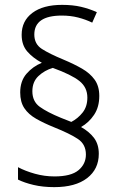

<svg xmlns="http://www.w3.org/2000/svg" viewBox="-20 -781 495 789"><path d="M63 -401Q63 -448 89 -478Q115 -508 152 -523Q115 -543 92 -569.5Q69 -596 69 -638Q69 -695 113 -728Q157 -761 235 -761Q279 -761 313 -753Q347 -745 378 -731L359 -688Q332 -701 301 -709Q270 -717 234 -717Q121 -717 121 -639Q121 -600 152 -580Q183 -560 241 -536Q284 -518 317 -499Q350 -480 369 -453.5Q388 -427 388 -387Q388 -341 366.5 -309Q345 -277 313 -259Q347 -240 366.5 -214Q386 -188 386 -149Q386 -86 338 -49Q290 -12 203 -12Q156 -12 118 -21Q80 -30 54 -43V-94Q84 -78 123.5 -67Q163 -56 204 -56Q272 -56 302.5 -81.5Q333 -107 333 -146Q333 -188 300 -210Q267 -232 202 -258Q160 -275 128.5 -293Q97 -311 80 -336.5Q63 -362 63 -401ZM113 -406Q113 -364 143.5 -342Q174 -320 230 -297L273 -280Q300 -294 319.5 -318.5Q339 -343 339 -380Q339 -422 306.5 -448Q274 -474 197 -502Q163 -492 138 -468.5Q113 -445 113 -406Z"/></svg>

Font: Noto Sans Thai Looped SemiCondensed Light
Style: Regular
Weight: 300
Width: 4
Designer: Sasikarn Vongin, Ben Mitchell
Foundry: The Fontpad Ltd
Version: Version 1.001; ttfautohint (v1.8.4.7-5d5b)